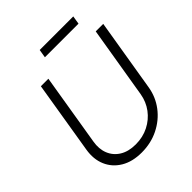

<svg xmlns="http://www.w3.org/2000/svg" viewBox="-244 -1041 1201 1201"><g transform="rotate(-45 356.5 -440.5)"><path d="M641.1 -727.5H707.5L627.9 -246.1Q615.7 -171.9 571.3 -113.5Q526.9 -55.2 459 -21.5Q391.1 12.2 309.1 12.2Q227.5 12.2 171.1 -21.5Q114.7 -55.2 89.6 -113.5Q64.5 -171.9 76.7 -246.1L155.8 -727.5H222.2L143.6 -250.5Q133.8 -192.9 152.1 -147.7Q170.4 -102.5 212.9 -76.4Q255.4 -50.3 318.4 -50.3Q381.8 -50.3 433.3 -76.4Q484.9 -102.5 518.6 -147.7Q552.2 -192.9 562 -250.5ZM607.9 -893.1 599.1 -837.9H301.8L311 -893.1Z"/></g></svg>

Font: Inter Tight Light
Style: Italic
Weight: 300
Italic angle: -9.39999°
Designer: Rasmus Andersson
Foundry: rsms
Version: Version 3.004